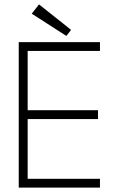

<svg xmlns="http://www.w3.org/2000/svg" viewBox="-20 -851 559 871"><path d="M65 -660H433.5V-620H105.5V-351H424.5V-311H105.5V-40H433.5V0H65ZM281 -688 124 -789 157 -831 302.5 -715.5Z"/></svg>

Font: League Spartan Thin ExtraLight
Style: Regular
Weight: 250
Version: Version 2.002